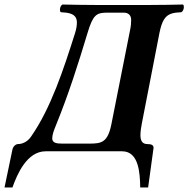

<svg xmlns="http://www.w3.org/2000/svg" viewBox="-21 -669 833 849"><path d="M-1 160H34C55 101 98 0 181 0H519C593 0 598 96 599 160H634L657 -8C657 -11 658 -13 658 -15C658 -27 650 -32 630 -32C607 -32 600 -49 600 -71C600 -87 603 -107 606 -122L684 -523C695 -578 710 -599 735 -608C748 -613 763 -614 781 -615C788 -619 792 -629 792 -638C792 -643 791 -647 788 -649C749 -648 680 -647 642 -647H403C365 -647 293 -648 255 -649C248 -645 244 -635 244 -626C244 -621 245 -617 248 -615C264 -614 278 -613 290 -609C308 -603 319 -592 319 -569C319 -557 317 -542 311 -523C260 -362 204 -191 117 -66C100 -40 75 -32 59 -32C49 -32 37 -22 34 -8ZM210 -57C210 -72 216 -90 226 -114C283 -254 325 -387 366 -523C390 -603 405 -613 452 -613H527C547 -613 559 -601 559 -581C559 -569 558 -553 554 -535L472 -122C456 -39 428 -34 375 -34H254C229 -34 210 -37 210 -57Z"/></svg>

Font: Libertinus Serif
Style: Bold Italic
Weight: 700
Italic angle: -12°
Designer: Philipp H. Poll, Khaled Hosny
Foundry: Caleb Maclennan
Version: Version 7.050;RELEASE